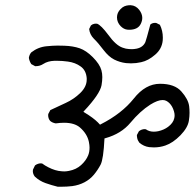

<svg xmlns="http://www.w3.org/2000/svg" viewBox="-20 -772 745 734"><path d="M200.7 -58.1Q207 -58.1 213.9 -58.1Q235.4 -58.1 255.9 -60.5Q281.7 -64 303 -75.2Q324.2 -86.4 338.9 -104Q353.5 -121.6 364.5 -142.3Q375.5 -163.1 379.4 -242.7L382.8 -243.7Q443.8 -260.7 479 -303.2Q515.6 -347.2 554.7 -372.1Q583 -389.6 601.6 -389.6Q609.9 -389.6 616.2 -386.2Q622.6 -382.8 627.9 -377.4Q639.2 -366.2 645 -346.7Q647.5 -337.9 647.5 -331.3Q647.5 -324.7 646 -319.3Q642.1 -301.8 622.6 -287.1Q606.9 -275.4 585.4 -270.5Q576.2 -268.6 567.9 -268.6Q550.3 -268.6 537.6 -277.8Q535.2 -278.3 532.7 -278.3Q530.3 -278.3 526.9 -277.8Q518.6 -276.4 511.2 -270.5L503.4 -255.9Q503.4 -254.9 503.4 -252Q503.4 -249 504.4 -244.6Q506.3 -234.9 512.7 -226.6Q529.3 -212.4 550.3 -209.5Q559.6 -208.5 568.4 -208.5Q591.3 -208.5 612.3 -215.8Q641.1 -225.6 669.9 -254.9Q698.2 -284.2 702.1 -311Q704.6 -326.7 704.6 -340.6Q704.6 -354.5 703.1 -366.2Q699.7 -392.6 673.3 -422.4Q647.5 -451.7 591.8 -451.7Q536.1 -451.7 491.7 -395.5Q445.3 -337.4 365.2 -296.9L362.3 -295.4Q357.4 -301.3 354 -304.2Q336.4 -321.8 303.2 -341.8L298.8 -344.7L302.2 -348.6Q332 -380.4 348.6 -405Q365.2 -429.7 368.2 -446.3Q371.1 -462.9 371.1 -477.1Q371.1 -491.2 367.7 -503.4Q361.3 -526.9 334.5 -553.7Q309.6 -578.6 284.7 -587.4Q258.8 -596.2 225.6 -597.2Q216.8 -597.7 200 -597.7Q183.1 -597.7 158.2 -595.2Q126 -592.3 99.6 -571.8Q92.3 -563.5 90.3 -550.8Q92.3 -538.1 99.6 -526.9L114.3 -519Q115.7 -519 116.7 -519Q132.8 -519 146 -527.8Q162.6 -538.6 188 -539.6Q192.9 -539.6 198.7 -539.6Q217.8 -539.6 239.7 -536.6Q268.1 -532.7 288.1 -518.1Q309.1 -503.4 311.5 -473.1Q311.5 -470.2 311.5 -467.8Q311.5 -440.4 286.9 -416.5Q262.2 -392.6 231 -378.4L172.4 -351.1L164.6 -336.4Q164.1 -334.5 164.1 -332Q164.1 -318.4 171.9 -309.6Q180.7 -302.2 193.4 -300.3Q210.4 -302.7 224.6 -302.7Q264.6 -302.7 285.6 -284.7Q313.5 -260.3 319.8 -229.5Q322.3 -216.8 322.3 -208Q322.3 -190.4 316.9 -177.7Q308.6 -157.7 290 -140.9Q271.5 -124 243.7 -118.7Q233.4 -116.7 226.3 -116.7Q219.2 -116.7 215.8 -117.2Q191.4 -118.7 164.1 -132.8Q152.3 -138.7 141.1 -147Q138.7 -147.5 135 -147.5Q131.3 -147.5 125.5 -145.8Q119.6 -144 113.8 -139.6L106 -123.5Q105.5 -121.6 105.5 -117.4Q105.5 -113.3 107.2 -107.7Q108.9 -102.1 113.3 -96.7Q131.3 -80.1 154.1 -72Q176.8 -64 200.7 -58.1ZM480.5 -529.8Q500.5 -529.8 519.5 -534.2Q546.9 -540 573.2 -563Q599.1 -585 602.1 -617.7Q602.5 -623 602.5 -628.4Q602.5 -654.3 591.3 -677.2L577.6 -684.1Q575.7 -684.6 573.2 -684.6Q562 -684.6 554.7 -678.2Q538.6 -617.7 535.6 -610.8Q526.4 -590.8 502 -585.9Q491.2 -584 484.6 -584Q478 -584 473.1 -584.5Q461.4 -585 448.7 -589.8Q422.9 -598.6 394 -638.7Q366.7 -675.3 351.6 -681.2Q349.1 -681.6 346.7 -681.6Q344.2 -681.6 341.3 -681.2Q334 -680.2 327.6 -674.8L320.8 -661.1Q323.2 -640.1 338.4 -624.5Q356 -607.4 376 -580.6Q395.5 -555.2 416.5 -544.4Q438 -533.7 461.4 -530.8Q471.2 -529.8 480.5 -529.8ZM473.6 -658.2Q507.3 -658.2 518.1 -680.7Q523.9 -692.4 523.9 -703.6Q523.9 -719.2 512.2 -734.4Q499 -751 480 -752Q478 -752 475.8 -752Q473.6 -752 470.5 -751.7Q467.3 -751.5 463.4 -750.5Q459.5 -749.5 455.6 -748Q447.8 -744.6 440.9 -737.3Q427.2 -723.6 427.2 -705.6Q427.2 -686.5 441.4 -671.9Q453.1 -660.2 466.3 -658.7Q470.2 -658.2 473.6 -658.2Z"/></svg>

Font: Bakudai
Style: Light
Weight: 300
Version: Version 1.48